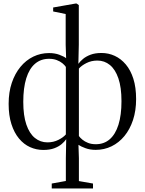

<svg xmlns="http://www.w3.org/2000/svg" viewBox="-20 -839 821 1089"><path d="M273.5 230V202L353.5 187.5V58L355.5 -49.5Q346.5 -36 329.8 -21.8Q313 -7.5 287.5 2Q262 11.5 225.5 11.5Q186 11.5 150.5 -4.5Q115 -20.5 87.8 -53.2Q60.5 -86 44.8 -135Q29 -184 29 -250Q29 -316 46.8 -368.8Q64.5 -421.5 95.8 -459.5Q127 -497.5 168.8 -517.8Q210.5 -538 258 -538Q291 -538 316.5 -528.5Q342 -519 355 -509L352.5 -585V-759.5L281.5 -774V-796.5L409 -819H414.5L427 -810V-585L424.5 -477Q434.5 -491 451.2 -505Q468 -519 493.8 -528.8Q519.5 -538.5 555.5 -538.5Q595.5 -538.5 630.8 -522.2Q666 -506 693.5 -473.5Q721 -441 736.5 -392Q752 -343 752 -277Q752 -211.5 734.5 -158.5Q717 -105.5 685.8 -67.5Q654.5 -29.5 612.8 -9.2Q571 11 523 11Q490.5 11 464.8 1.5Q439 -8 425 -17.5L427.5 58V188L507.5 202V230ZM249 -31.5Q283.5 -31.5 311.5 -45.8Q339.5 -60 353.5 -76.5V-459.5Q347 -469.5 334 -480.2Q321 -491 302 -498.2Q283 -505.5 258 -505.5Q211.5 -505.5 178.8 -477.5Q146 -449.5 129 -395Q112 -340.5 112 -261.5Q112 -183.5 129.5 -132.5Q147 -81.5 178 -56.5Q209 -31.5 249 -31.5ZM523.5 -21Q570 -21 602.5 -49.2Q635 -77.5 652 -132Q669 -186.5 669 -265Q669 -343.5 651.5 -394.5Q634 -445.5 603.2 -470.5Q572.5 -495.5 532.5 -495.5Q498 -495.5 470 -481.2Q442 -467 427.5 -450V-67.5Q434.5 -57.5 447.5 -46.8Q460.5 -36 479.5 -28.5Q498.5 -21 523.5 -21Z"/></svg>

Font: Merriweather 96pt Light
Style: Regular
Weight: 300
Version: Version 2.100